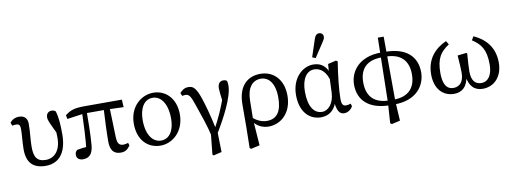

<svg xmlns="http://www.w3.org/2000/svg" viewBox="-71 -1189 4818 1801"><g transform="rotate(-10 2338.5 -288.5)"><path d="M276.5 13.1C386.4 13.1 478.8 -57.9 478.8 -253.4C478.8 -337.4 474.6 -416.8 455.4 -474.2C446 -482.5 433.8 -487.7 418.2 -487.7C388.5 -487.7 365.9 -468.2 365.9 -432.9C365.9 -402.4 380.2 -376 442.3 -246.9V-313.8L424.4 -314.1C427.5 -276.3 428.5 -249.2 428.5 -225.3C428.5 -107.9 368.4 -41.9 286.2 -41.9C200.4 -41.9 174.8 -89.6 174.8 -186.2C174.8 -250.6 186 -322.7 186 -402.5C186 -441.9 170.4 -484.6 107 -484.6C68.2 -484.6 38.5 -468 19.4 -443.3L30.5 -413.1C42.3 -415 55.2 -416.9 66.9 -416.9C102.5 -416.9 106 -398 106 -361.4C106 -314.9 96.7 -238.5 96.7 -174.7C96.7 -41.7 162.9 13.1 276.5 13.1Z M630.9 13.1C689.6 13.1 724.9 -20.8 731.6 -107.3C740.2 -214.2 740.3 -328.7 741.3 -440.8H697.5C693.3 -311 689 -181.5 674 -51.6L709.4 -97.2C667.4 -95.9 624.6 -90.5 591.3 -83.5C578.1 -73.1 570.1 -61.5 570.1 -37.4C570.1 -5.9 594.8 13.1 630.9 13.1ZM550.6 -385 712.1 -407.9H933.2L1089.4 -402.7L1085.3 -474.9H734.9C631 -474.9 593.3 -461 543.4 -421.5L550.6 -385ZM991.8 13.1C1031.7 13.1 1057.2 -4.5 1081 -39.7L1072.6 -65.3C1058.9 -60.3 1042.1 -56.4 1028.9 -56.4C989.9 -56.4 969.9 -73.4 967.9 -140.1L958.6 -440.8H903.7C897.4 -328.7 891.4 -201 891.4 -110.4C891.4 -27 922.4 13.1 991.8 13.1Z M1369 13.1C1484.5 13.1 1597.3 -83 1597.3 -244.3C1597.3 -398.9 1502.1 -487.7 1385.7 -487.7C1269.1 -487.7 1156.4 -392.7 1156.4 -232.5C1156.4 -71.2 1252.8 13.1 1369 13.1ZM1382.2 -32.7C1305.6 -32.7 1244.2 -107.3 1244.2 -251.9C1244.2 -356 1285.4 -441.9 1371.4 -441.9C1449 -441.9 1509.5 -364.2 1509.5 -219.6C1509.5 -115.8 1468.4 -32.7 1382.2 -32.7Z M1832.5 179.8 1842 190.2 1920.8 171.5 1916.4 -42.6 1907.9 -47.9C1877.7 -191.1 1851 -284.2 1829.9 -347.6C1790.9 -468.3 1759.5 -482.7 1719.1 -482.6C1682.9 -482.6 1659.2 -464.9 1637 -441L1649.1 -410.8C1661 -413.7 1670.9 -414.8 1680.9 -414.8C1716 -414.8 1730.7 -387 1758.6 -304.6C1793.3 -201.9 1832.4 -98.5 1857.2 15.4L1858.3 -70.7L1832.5 179.8ZM1910.1 0.3C1994.8 -139.3 2092.8 -323.4 2092.8 -431.9C2092.8 -455.1 2090.8 -465.3 2087.6 -475.9C2080.1 -482.5 2071.7 -487.7 2052.3 -487.7C2020.2 -487.7 1999.7 -464.7 1999.7 -419.9C1999.7 -396.9 2003.2 -366.6 2015.9 -267.4L2025.5 -347.3C1984.9 -232.6 1951.3 -155.8 1888.5 -39.8L1910.1 0.3Z M2187 179.8 2199.3 190.2 2283.1 171.5 2265.3 -73.2V-82.5L2268.2 -258.7C2270.1 -379.9 2322.6 -441.9 2402.2 -441.9C2475.6 -441.9 2534.1 -377.3 2534.1 -240.1C2534.1 -119.1 2494.3 -41.9 2393.6 -41.9C2341.2 -41.9 2298.7 -62.6 2252.1 -101.7L2242.1 -81.2C2279.3 -10.1 2346.5 13.1 2398.2 13.1C2515.1 13.1 2621.8 -77.2 2621.8 -243.6C2621.8 -395.6 2530.5 -487.7 2405.9 -487.7C2282 -487.7 2192.3 -407.8 2191.3 -237L2190.3 -12.3L2187 179.8Z M2898.3 13.1C2975.8 13.1 3037.9 -31.8 3061.1 -136.4L3041.1 -135.6C3047.1 -17.3 3076.3 13.1 3118.9 13.1C3153.8 13.1 3184.5 -9.3 3200.6 -39.7L3192.3 -65.3C3178.5 -60.3 3162.8 -56.4 3149.7 -56.4C3118.8 -56.4 3105.8 -72.7 3105.8 -127.1C3105.8 -204.9 3120.8 -350.1 3141.7 -476.4L3126.6 -486.5L3048.6 -468.2L3041.7 -375.2L3034.8 -197.9C3029.9 -96.8 2976.8 -35.6 2916.9 -35.6C2839.5 -35.6 2789.2 -107.2 2789.2 -249.5C2789.2 -372.8 2839.5 -441.1 2910.3 -441.1C2968.3 -441.1 3026.8 -399.8 3048.1 -292.4L3070.6 -321.6C3046.3 -444.7 2987.4 -487.7 2909.1 -487.7C2805.4 -487.7 2701.4 -392.4 2701.4 -232.1C2701.4 -71.3 2788 13.1 2898.3 13.1ZM2912.3 -555.9 2943.3 -542.5 3031.9 -677.4C3048.3 -701.8 3053.7 -712.3 3053.7 -728.9C3053.7 -751.5 3037.2 -766.9 3012.7 -766.9C2994.9 -766.9 2978.8 -756.5 2968.6 -726.3L2912.3 -555.9Z M3525.5 180.3 3540.7 190.6 3620.1 172.2 3609.2 -12.4 3606.5 -630.4H3550.8L3538.5 -10.5L3525.5 180.3ZM3556.5 13.5V-32.2C3422.2 -32.2 3343 -98 3343 -240.1C3343 -361.2 3403.4 -442.2 3555.7 -442.2V-487.7C3341.6 -487.7 3254.4 -355.6 3254.4 -233.9C3254.4 -82.6 3357.1 13.5 3556.5 13.5ZM3596.3 13.5C3810.1 13.5 3894.9 -119 3894.9 -240.2C3894.9 -392 3794.3 -487.7 3593.3 -487.7V-442.2C3726.2 -442.2 3806.3 -375.8 3806.3 -236.6C3806.3 -106.2 3735 -32.1 3596.3 -32.1V13.5Z M4165.2 13.1C4240.7 13.1 4296 -31.5 4308.2 -140.6H4296.4C4309.6 -34.3 4360.1 13.1 4438.5 13.1C4550.9 13.1 4627.9 -74.2 4627.9 -202.5C4627.9 -359.5 4536.1 -442.2 4436.3 -487.6L4415.5 -452.6C4495 -400.6 4540.5 -345.5 4540.5 -201.4C4540.5 -102.6 4500.5 -42.7 4435 -42.7C4373.1 -42.7 4341.3 -84.4 4341.3 -169.4C4341.3 -206 4345.7 -272.5 4350.7 -339.9L4342.3 -345.2L4259 -335.6C4265 -258.8 4268 -204.9 4268 -168.8C4268 -77.8 4222 -42.7 4169.6 -42.7C4099.9 -42.7 4070.8 -101.6 4070.8 -201.5C4070.8 -344.1 4115.7 -400 4195.8 -452.6L4175 -487.6C4073.5 -441.6 3983.4 -357.8 3983.4 -202.5C3983.4 -61.5 4062.4 13.1 4165.2 13.1Z"/></g></svg>

Font: Source Serif Variable
Style: Regular
Weight: 389
Designer: Frank Grießhammer
Foundry: Adobe Systems Incorporated
Version: Version 3.001;hotconv 1.0.111;makeotfexe 2.5.65597